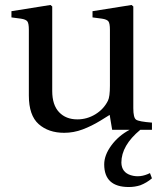

<svg xmlns="http://www.w3.org/2000/svg" viewBox="-20 -522 646 772"><path d="M26 -452V-477L183 -502L190 -496V-156Q190 -100 217.5 -71Q245 -42 291 -42Q330 -42 363.5 -62.5Q397 -83 414 -117Q422 -133 422 -177V-402Q422 -428 416 -436Q410 -444 390 -447L352 -452V-477L509 -502L516 -496V-87Q516 -49 527 -41Q538 -33 591 -29V0H544Q468 63 468 132Q469 171 506 182.5Q543 194 583 174L591 195Q570 213 544 223Q522 230 498 230Q399 230 399 139Q399 102 427.5 63Q456 24 501 0H431L421 -60Q420 -59 384 -37Q348 -15 312 -1.5Q276 12 238 12Q175 12 135.5 -23Q96 -58 96 -138V-402Q96 -428 90 -436Q84 -444 64 -447Z"/></svg>

Font: Linguistics Pro
Style: Regular
Weight: 400
Designer: Stefan Peev, Context Ltd
Foundry: Stefan Peev, Context Ltd
Version: Version 001.000